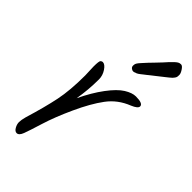

<svg xmlns="http://www.w3.org/2000/svg" viewBox="-228 -797 844 844"><g transform="rotate(45 194.0 -375.5)"><path d="M352 -650Q331 -633 319 -624Q307 -615 298.5 -608Q290 -601 285.5 -597.5Q281 -594 274.5 -589Q268 -584 265 -581.5Q262 -579 257.5 -576Q253 -573 250.5 -572Q248 -571 244 -570Q239 -567 233 -567Q227 -567 221 -572Q215 -577 215 -584.5Q215 -592 217 -597Q219 -602 225.5 -610Q232 -618 238 -624Q254 -642 270.5 -658.5Q287 -675 298.5 -688Q310 -701 316.5 -708Q323 -715 331.5 -723Q340 -731 346 -734.5Q352 -738 360.5 -738Q369 -738 378.5 -723.5Q388 -709 388 -700Q388 -691 387 -687Q386 -683 382.5 -678Q379 -673 375.5 -669.5Q372 -666 364.5 -660Q357 -654 352 -650ZM97 -405 95 -459Q95 -493 100 -497.5Q105 -502 110 -502Q124 -502 138 -481Q152 -460 152 -436Q152 -372 141 -308Q171 -371 205 -416.5Q239 -462 268 -480Q297 -498 320 -498Q364 -498 364 -480Q364 -467 333 -454Q274 -431 238 -382.5Q202 -334 167 -257.5Q132 -181 113.5 -121Q95 -61 86 -37Q77 -13 63 -13Q52 -13 44 -27Q36 -41 36 -54.5Q36 -68 42 -90Q70 -182 83.5 -247.5Q97 -313 97 -405Z"/></g></svg>

Font: Kalam Light
Style: Regular
Weight: 300
Version: Version 2.001;PS 1.0;hotconv 1.0.79;makeotf.lib2.5.61930; tt